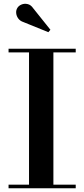

<svg xmlns="http://www.w3.org/2000/svg" viewBox="-20 -1012 453 1032"><path d="M26 0V-19.5H136V-730.5H26V-750H387V-730.5H267V-19.5H387V0ZM240 -839 105.5 -893.5Q88.5 -899 78.5 -912.2Q68.5 -925.5 67 -941.5Q65.5 -957.5 74 -970.5Q81.5 -982 96.5 -988Q111.5 -994 128.8 -990Q146 -986 158.5 -967.5L251 -852Z"/></svg>

Font: Bodoni Moda 11pt SemiBold
Style: Regular
Weight: 600
Designer: Owen Earl
Foundry: indestructible type
Version: Version 2.004